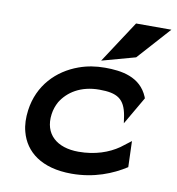

<svg xmlns="http://www.w3.org/2000/svg" viewBox="-78 -742 759 824"><g transform="rotate(10 301.5 -330.5)"><path d="M474.5 -529 602.9 -672H448.9L329.1 -489ZM523 -59 519.2 -172 474.7 -138C431.6 -108 372.8 -87 300.8 -87C206.8 -87 147.5 -137 159.6 -226C162.3 -246 168.7 -264 178 -281C207.5 -329 262.4 -365 343.4 -365C421.4 -365 454.6 -345 466.9 -273L471.6 -241L541.9 -362L539.8 -368C505.9 -450 422.5 -462 351.5 -462C310.5 -462 273.7 -456 237.9 -443C146.4 -410 72.4 -336 57.4 -225C53 -192 53.6 -160 61.7 -131C83.5 -48 156.5 11 287.5 11C385.5 11 463.8 -21 523 -59Z"/></g></svg>

Font: Charger
Style: ExBdIt
Weight: 400
Designer: Jasper
Foundry: Cannot Into Space Fonts
Version: Version 0.99